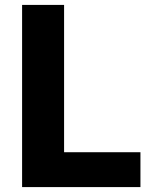

<svg xmlns="http://www.w3.org/2000/svg" viewBox="-20 -762 610 782"><path d="M241 -742V-142H552V0H70V-742Z"/></svg>

Font: Morrison
Style: Bold
Weight: 700
Designer: Pablo Impallari, Rodrigo Fuenzalida (Modified by Dan O. Williams)
Version: Version 0.03;June 6, 2019;FontCreator 11.5.0.2425 64-bit; tt